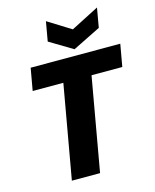

<svg xmlns="http://www.w3.org/2000/svg" viewBox="-135 -1033 911 1125"><g transform="rotate(-15 320.0 -471.0)"><path d="M72.9 -566.9 96.8 -701.9H640.4L616.5 -566.9H429.9L329.8 0H158.7L258.9 -566.9ZM393.9 -855 563.5 -942.1 542.8 -824 373.2 -739.9 233 -824 253.8 -942.1Z"/></g></svg>

Font: Poppins Variable
Style: Italic
Weight: 100
Italic angle: -10°
Designer: Jonny Pinhorn
Foundry: Indian Type Foundry
Version: Version 6.000